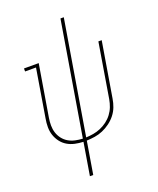

<svg xmlns="http://www.w3.org/2000/svg" viewBox="-168 -835 937 1140"><g transform="rotate(-20 300.0 -265.0)"><path d="M199 205 233 0Q206 -1 180.5 -6.5Q155 -12 133 -25Q111 -38 95.5 -58.5Q80 -79 72 -103Q64 -127 64 -154Q64 -181 69 -208L119 -511H50V-530H143L89 -205Q85 -181 85 -157Q85 -133 92 -111Q99 -89 113 -71Q127 -53 146.5 -41.5Q166 -30 189 -25Q212 -20 236 -19L355 -735H376L257 -19Q281 -20 304 -24Q327 -28 349.5 -37.5Q372 -47 392 -62Q412 -77 427 -97Q442 -117 450.5 -139.5Q459 -162 463 -185L520 -530H541L483 -182Q479 -156 469.5 -131Q460 -106 443 -84.5Q426 -63 403.5 -46.5Q381 -30 356.5 -19.5Q332 -9 306 -5Q280 -1 254 0L220 205Z"/></g></svg>

Font: Iosevka Curly Slab ThExObl
Style: Regular
Weight: 100
Width: 7
Italic angle: -9°
Monospace: yes
Designer: Belleve Invis
Foundry: Belleve Invis
Version: Version 11.1.0; ttfautohint (v1.8.3)